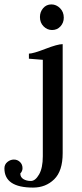

<svg xmlns="http://www.w3.org/2000/svg" viewBox="-109 -650 372 870"><path d="M127 -514Q105 -514 88.5 -530.5Q72 -547 72 -573Q72 -596 86.5 -613Q101 -630 124 -630Q146 -630 163 -613Q180 -596 180 -570Q180 -547 165 -530.5Q150 -514 127 -514ZM85 -379 22 -384V-407Q41 -407 96.5 -428.5Q152 -450 175 -450V44Q175 125 136.5 162.5Q98 200 41 200Q-89 200 -89 113Q-89 95 -75.5 84Q-62 73 -46 73Q-30 73 -18.5 84Q-7 95 -7 112Q-7 126 -17 136Q-17 153 -3 161.5Q11 170 31 170Q51 170 68 140.5Q85 111 85 58Z"/></svg>

Font: Judson
Style: Regular
Weight: 400
Version: Version 20110429